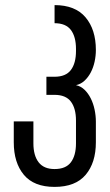

<svg xmlns="http://www.w3.org/2000/svg" viewBox="-20 -727 430 753"><path d="M278 -393Q297 -389 311.5 -375Q326 -361 336 -341Q346 -321 351 -297Q356 -273 356 -250V-169Q356 -89 316 -41.5Q276 6 194 6Q113 6 73.5 -41.5Q34 -89 34 -169V-251H111V-165Q111 -117 131.5 -90.5Q152 -64 194 -64Q238 -64 258 -90.5Q278 -117 278 -165V-254Q278 -302 258 -328.5Q238 -355 194 -355H162V-426H194Q238 -426 258 -452.5Q278 -479 278 -527V-535Q278 -583 258 -609.5Q238 -636 194 -636V-707Q275 -707 315.5 -659Q356 -611 356 -531Q356 -508 351 -485Q346 -462 336 -443Q326 -424 311.5 -410.5Q297 -397 278 -393Z"/></svg>

Font: Bebas Neue Regular
Style: Regular
Weight: 400
Designer: Ryoichi Tsunekawa & LGV (GE)
Foundry: Free Software Foundation, Inc.
Version: Version 1.003 August 13, 2016